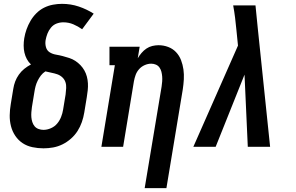

<svg xmlns="http://www.w3.org/2000/svg" viewBox="-20 -763 1540 998"><path d="M206 8Q177 8 148.5 2Q120 -4 97.5 -19Q75 -34 59.5 -57Q44 -80 37 -107.5Q30 -135 30.5 -164Q31 -193 36 -222L49 -301Q52 -321 59 -339.5Q66 -358 78 -375Q90 -392 106 -405Q122 -418 141 -428Q128 -440 119.5 -456Q111 -472 107 -489.5Q103 -507 103 -526Q103 -545 106 -564Q110 -588 118 -610.5Q126 -633 138.5 -654.5Q151 -676 169 -694Q187 -712 209 -723Q231 -734 255 -738.5Q279 -743 302 -743Q348 -743 389.5 -729Q431 -715 467 -692L407 -611Q386 -626 361.5 -636.5Q337 -647 309 -647Q291 -647 274 -640.5Q257 -634 245 -619.5Q233 -605 226.5 -588Q220 -571 217 -554Q214 -535 219 -517.5Q224 -500 238.5 -491Q253 -482 271 -479Q289 -476 306 -471.5Q323 -467 340 -461.5Q357 -456 371.5 -446.5Q386 -437 398 -424.5Q410 -412 418.5 -397Q427 -382 431.5 -365Q436 -348 437 -330Q438 -312 436 -293.5Q434 -275 431 -257L418 -178Q414 -153 405.5 -128.5Q397 -104 383 -82Q369 -60 348.5 -42Q328 -24 304.5 -12.5Q281 -1 256 3.5Q231 8 206 8ZM206 -88Q225 -88 244.5 -96.5Q264 -105 277 -120.5Q290 -136 297.5 -155Q305 -174 308 -193L321 -272Q323 -289 324 -305.5Q325 -322 320 -336.5Q315 -351 303.5 -361.5Q292 -372 277.5 -377Q263 -382 247 -385Q231 -388 216 -392Q202 -383 192.5 -370.5Q183 -358 176 -344Q169 -330 165 -315Q161 -300 159 -286L146 -207Q144 -193 143 -179.5Q142 -166 143 -153.5Q144 -141 148 -128.5Q152 -116 160 -106.5Q168 -97 180.5 -92.5Q193 -88 206 -88Z M732 215 820 -313Q822 -326 823 -339.5Q824 -353 823 -365.5Q822 -378 819 -390Q816 -402 809 -412Q802 -422 790.5 -427Q779 -432 766 -432Q749 -432 732 -424.5Q715 -417 703 -403.5Q691 -390 685 -373.5Q679 -357 676 -340L620 0H507L577 -424H549V-520H706L696 -460Q704 -474 715.5 -487.5Q727 -501 741 -510.5Q755 -520 771.5 -524Q788 -528 804 -528Q830 -528 854 -519Q878 -510 895 -492Q912 -474 921 -450.5Q930 -427 933.5 -402Q937 -377 935.5 -350.5Q934 -324 930 -298L845 215Z M985 0 1217 -526 1209 -606Q1206 -638 1202 -670.5Q1198 -703 1192 -735H1308L1320 -615L1384 0H1268L1251 -375L1101 0Z"/></svg>

Font: Iosevka Gothic
Style: Bold Italic
Weight: 700
Italic angle: -9°
Monospace: yes
Designer: Belleve Invis
Foundry: Belleve Invis
Version: Version 15.5.1; ttfautohint (v1.8.4)